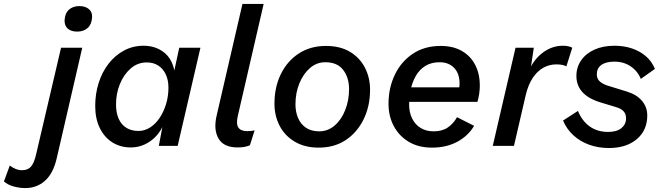

<svg xmlns="http://www.w3.org/2000/svg" viewBox="-183 -743 3380 978"><path d="M-54 215Q-84 215 -114.5 206.5Q-145 198 -163 181L-133 100Q-121 110 -104.5 117Q-88 124 -71 124Q-41 124 -25 105.5Q-9 87 1 43L128 -500H236L106 63Q88 141 46 178Q4 215 -54 215ZM210 -582Q180 -582 162.5 -597Q145 -612 146 -640Q148 -676 168.5 -694Q189 -712 221 -712Q252 -712 270 -696.5Q288 -681 286 -654Q284 -619 263.5 -600.5Q243 -582 210 -582Z M483 8Q430 8 389 -18Q348 -44 325 -91.5Q302 -139 302 -203Q302 -265 319.5 -320.5Q337 -376 370 -418.5Q403 -461 448.5 -485.5Q494 -510 548 -510Q608 -510 650.5 -477.5Q693 -445 705 -384L730 -500H838L722 0H626L644 -96Q620 -48 577 -20Q534 8 483 8ZM523 -76Q554 -76 582 -94Q610 -112 630.5 -143Q651 -174 663 -213.5Q675 -253 675 -296Q675 -336 661 -365Q647 -394 622.5 -409.5Q598 -425 565 -425Q518 -425 483 -394.5Q448 -364 428 -315.5Q408 -267 408 -211Q408 -168 421.5 -138Q435 -108 460.5 -92Q486 -76 523 -76Z M1027 8Q957 8 930.5 -36.5Q904 -81 920 -152L1052 -723H1160L1028 -151Q1019 -111 1031.5 -93Q1044 -75 1076 -75Q1100 -75 1114 -79L1090 -3Q1075 3 1061 5.5Q1047 8 1027 8Z M1440 9Q1370 9 1319 -21Q1268 -51 1241.5 -102Q1215 -153 1215 -215Q1215 -299 1247.5 -365.5Q1280 -432 1339 -470.5Q1398 -509 1477 -509Q1549 -509 1599 -479.5Q1649 -450 1675.5 -399Q1702 -348 1702 -286Q1702 -202 1669 -135Q1636 -68 1578 -29.5Q1520 9 1440 9ZM1443 -74Q1487 -74 1521.5 -103.5Q1556 -133 1575.5 -182.5Q1595 -232 1595 -289Q1595 -348 1565 -387Q1535 -426 1474 -426Q1430 -426 1396 -396.5Q1362 -367 1342 -318.5Q1322 -270 1322 -211Q1322 -173 1335.5 -141.5Q1349 -110 1376 -92Q1403 -74 1443 -74Z M2017 9Q1949 9 1899.5 -20.5Q1850 -50 1823 -100.5Q1796 -151 1796 -214Q1796 -295 1828 -362Q1860 -429 1919.5 -469Q1979 -509 2062 -509Q2125 -509 2169.5 -483.5Q2214 -458 2237.5 -412.5Q2261 -367 2261 -307Q2261 -287 2258 -266Q2255 -245 2249 -224H1859L1860 -298H2189L2152 -272Q2155 -285 2156.5 -296Q2158 -307 2158 -318Q2158 -351 2146 -375Q2134 -399 2111 -412.5Q2088 -426 2057 -426Q2014 -426 1984 -407.5Q1954 -389 1935.5 -357Q1917 -325 1909 -287Q1901 -249 1901 -210Q1901 -170 1916.5 -139Q1932 -108 1960 -91Q1988 -74 2026 -74Q2070 -74 2098.5 -94Q2127 -114 2145 -146L2232 -102Q2202 -51 2146.5 -21Q2091 9 2017 9Z M2327 0 2443 -500H2536L2515 -358L2506 -369Q2529 -433 2577.5 -471.5Q2626 -510 2684 -510Q2699 -510 2711 -507.5Q2723 -505 2732 -500L2702 -405Q2693 -410 2680.5 -412.5Q2668 -415 2650 -415Q2616 -415 2585.5 -398.5Q2555 -382 2531.5 -347.5Q2508 -313 2495 -259L2435 0Z M2919 11Q2864 11 2817.5 -6Q2771 -23 2737 -54.5Q2703 -86 2685 -129L2761 -178Q2781 -128 2820 -99.5Q2859 -71 2915 -71Q2959 -71 2982.5 -90.5Q3006 -110 3006 -140Q3006 -162 2993.5 -176Q2981 -190 2953 -198L2877 -221Q2814 -240 2783.5 -274Q2753 -308 2753 -356Q2753 -401 2777.5 -436Q2802 -471 2845.5 -490.5Q2889 -510 2947 -510Q2995 -510 3035.5 -496.5Q3076 -483 3106.5 -457Q3137 -431 3153 -392L3081 -341Q3065 -381 3029.5 -405Q2994 -429 2947 -429Q2903 -429 2880 -412Q2857 -395 2857 -365Q2857 -340 2874 -326.5Q2891 -313 2915 -306L3009 -277Q3059 -262 3086.5 -230Q3114 -198 3114 -155Q3114 -79 3060.5 -34Q3007 11 2919 11Z"/></svg>

Font: Kantumruy Pro Medium
Style: Italic
Weight: 500
Italic angle: -13°
Designer: Sovichet Tep
Foundry: Sovichet Tep
Version: Version 1.002